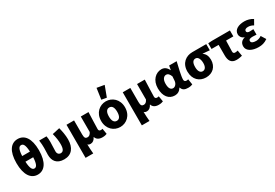

<svg xmlns="http://www.w3.org/2000/svg" viewBox="63 -2002 4849 3384"><g transform="rotate(-30 2487.5 -310.0)"><path d="M276 12C413 12 505 -108 505 -352C505 -595 413 -711 276 -711C139 -711 47 -596 47 -352C47 -108 139 12 276 12ZM276 -587C316 -587 348 -557 355 -410H197C204 -557 237 -587 276 -587ZM276 -112C237 -112 204 -149 197 -295H355C348 -149 316 -112 276 -112Z M813 12C966 12 1045 -93 1045 -262C1045 -344 1029 -430 1008 -509L858 -476C882 -387 890 -317 890 -255C890 -156 864 -113 813 -113C775 -113 746 -140 746 -189C746 -255 752 -334 752 -374C752 -421 750 -463 742 -497H593C602 -442 604 -382 604 -342C604 -296 600 -248 600 -202C600 -78 662 12 813 12Z M1149 176H1305C1298 109 1296 57 1294 -14C1310 4 1331 7 1353 7C1395 7 1431 -20 1454 -69H1458C1475 -16 1521 12 1591 12C1635 12 1660 4 1682 -5L1663 -119C1653 -115 1640 -113 1632 -113C1604 -113 1586 -123 1586 -156C1586 -235 1594 -383 1597 -497H1440V-182C1417 -137 1394 -120 1361 -120C1321 -120 1303 -141 1303 -209V-497H1149Z M1954 12C2080 12 2197 -83 2197 -249C2197 -414 2080 -509 1954 -509C1827 -509 1711 -414 1711 -249C1711 -83 1827 12 1954 12ZM1954 -113C1895 -113 1869 -166 1869 -249C1869 -332 1895 -385 1954 -385C2012 -385 2038 -332 2038 -249C2038 -166 2012 -113 1954 -113ZM2004 -555 2084 -770 1933 -796 1901 -573Z M2294 176H2450C2443 109 2441 57 2439 -14C2455 4 2476 7 2498 7C2540 7 2576 -20 2599 -69H2603C2620 -16 2666 12 2736 12C2780 12 2805 4 2827 -5L2808 -119C2798 -115 2785 -113 2777 -113C2749 -113 2731 -123 2731 -156C2731 -235 2739 -383 2742 -497H2585V-182C2562 -137 2539 -120 2506 -120C2466 -120 2448 -141 2448 -209V-497H2294Z M3065 12C3122 12 3167 -14 3200 -68H3204C3223 -8 3265 12 3335 12C3377 12 3406 4 3425 -5L3407 -119C3395 -115 3384 -113 3374 -113C3347 -113 3326 -124 3326 -158C3326 -232 3365 -384 3391 -497H3238L3223 -414H3219C3187 -482 3139 -509 3084 -509C2969 -509 2864 -412 2864 -247C2864 -85 2943 12 3065 12ZM3102 -115C3053 -115 3022 -154 3022 -249C3022 -344 3066 -383 3108 -383C3148 -383 3173 -354 3193 -302L3187 -216C3183 -160 3143 -115 3102 -115Z M3700 12C3834 12 3929 -76 3929 -218C3929 -291 3902 -350 3853 -378V-382C3905 -380 3939 -376 3993 -371V-497H3707C3582 -497 3463 -415 3463 -243C3463 -78 3569 12 3700 12ZM3702 -113C3652 -113 3621 -160 3621 -243C3621 -336 3652 -373 3702 -373C3754 -373 3782 -310 3782 -234C3782 -157 3752 -113 3702 -113Z M4319 12C4364 12 4403 4 4436 -5L4416 -121C4393 -115 4377 -113 4360 -113C4337 -113 4321 -123 4321 -157C4321 -212 4323 -294 4327 -376H4475V-497H4106L4031 -492V-376H4175V-163C4175 -58 4211 12 4319 12Z M4771 12C4833 12 4890 1 4955 -45L4895 -142C4857 -114 4815 -105 4785 -105C4720 -105 4686 -124 4686 -158C4686 -190 4712 -202 4768 -202C4792 -202 4819 -200 4844 -198V-310C4821 -308 4794 -306 4773 -306C4733 -306 4709 -317 4709 -347C4709 -374 4734 -392 4781 -392C4818 -392 4856 -381 4889 -360L4945 -459C4896 -491 4833 -509 4773 -509C4660 -509 4559 -466 4559 -366C4559 -327 4584 -281 4638 -264V-260C4578 -245 4537 -206 4537 -135C4537 -39 4643 12 4771 12Z"/></g></svg>

Font: DAIFUKU Sans
Style: Bold
Weight: 700
Designer: Original font ‘Source Han Sans JP’ : Paul D. Hunt
Foundry: Daifuku
Version: Version 1.000